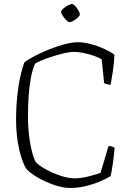

<svg xmlns="http://www.w3.org/2000/svg" viewBox="-20 -935 642 955"><path d="M328 0Q293 0 249.5 -15Q206 -30 168 -52Q130 -74 111 -95Q89 -130 74.5 -196Q60 -262 60 -339Q60 -402 66 -458.5Q72 -515 82 -558.5Q92 -602 102 -626Q121 -640 153.5 -657Q186 -674 225 -689.5Q264 -705 301.5 -715Q339 -725 369 -725Q396 -725 430.5 -716Q465 -707 497 -692.5Q529 -678 549 -663Q548 -623 541.5 -581Q535 -539 530 -513Q520 -514 511 -516.5Q502 -519 498 -521L486 -639Q472 -649 447 -657.5Q422 -666 395.5 -671.5Q369 -677 349 -677Q325 -677 287.5 -667.5Q250 -658 213.5 -645Q177 -632 155 -619Q142 -592 134 -550Q126 -508 122.5 -458Q119 -408 119 -357Q119 -286 130 -223.5Q141 -161 157 -130Q173 -112 207.5 -93Q242 -74 281 -61Q320 -48 351 -48Q382 -48 420 -57.5Q458 -67 480 -75L520 -209Q528 -209 538 -205.5Q548 -202 550 -200Q547 -160 541 -119.5Q535 -79 530 -59Q511 -47 478.5 -33Q446 -19 407 -9.5Q368 0 328 0ZM325 -825Q319 -825 309.5 -834.5Q300 -844 292 -856.5Q284 -869 284 -876Q284 -883 294.5 -892Q305 -901 318 -908Q331 -915 338 -915Q345 -915 354 -905Q363 -895 370 -883Q377 -871 377 -863Q377 -857 367.5 -848Q358 -839 346 -832Q334 -825 325 -825Z"/></svg>

Font: Texturina 72pt Thin
Style: Regular
Weight: 100
Designer: Guillermo Torres Carreño
Foundry: Omnibus-Type
Version: Version 1.002; ttfautohint (v1.8.3)